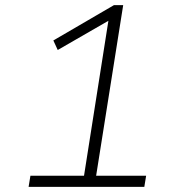

<svg xmlns="http://www.w3.org/2000/svg" viewBox="-20 -725 711 745"><path d="M91 0 98 -43H306L404 -666L433 -663L204 -531L187 -568L422 -705H458L353 -43H547L540 0Z"/></svg>

Font: Nunito Sans 10pt SemiExpanded ExtraLight
Style: Italic
Weight: 250
Width: 6
Italic angle: -9°
Designer: Vernon Adams
Foundry: Vernon Adams
Version: Version 3.101;gftools[0.9.27]